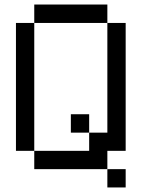

<svg xmlns="http://www.w3.org/2000/svg" viewBox="-20 -740 620 840"><path d="M529.8 80.1H449.7V0H529.8ZM129.9 -80.1H49.8V-639.6H129.9ZM529.8 -80.1H449.7V0H129.9V-80.1H370.1V-159.7H449.7V-639.6H529.8ZM370.1 -159.7H290V-240.2H370.1ZM449.7 -639.6H129.9V-720.2H449.7Z"/></svg>

Font: W95FA
Style: Regular
Weight: 400
Designer: FontsArena.com
Foundry: Alina Sava
Version: Version 1.002;Fontself Maker 3.4.0